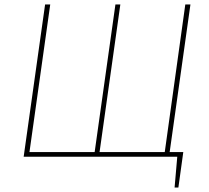

<svg xmlns="http://www.w3.org/2000/svg" viewBox="-20 -702 937 860"><path d="M740 -21H801L779 138H762L774 0H86L182 -682H205L112 -21H404L497 -682H519L426 -21H718L810 -682H833Z"/></svg>

Font: FiraGO Thin
Style: Italic
Weight: 100
Italic angle: -8°
Designer: bBox Type GmbH
Foundry: bBox Type GmbH
Version: Version 1.001